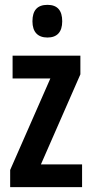

<svg xmlns="http://www.w3.org/2000/svg" viewBox="-20 -773 379 793"><path d="M176 -753C134 -753 114 -730 114 -685C114 -641 136 -618 176 -618C216 -618 237 -641 237 -685C237 -729 218 -753 176 -753ZM319 0V-94H149L312 -466V-543H32V-449H188L22 -71V0Z"/></svg>

Font: Noto Sans Khmer ExtraCondensed SemiBold
Style: Regular
Weight: 600
Width: 2
Designer: Danh Hong and the Monotype Design Team
Foundry: Monotype Imaging Inc.
Version: Version 2.004